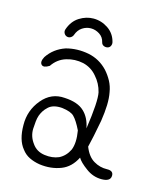

<svg xmlns="http://www.w3.org/2000/svg" viewBox="-101 -750 703 815"><g transform="rotate(15 250.0 -342.5)"><path d="M50 -460Q78 -502 128 -519Q176 -532 228 -522Q277 -512 312 -475Q329 -456 340.5 -434.5Q352 -413 356 -388Q361 -363 360 -331.5Q359 -300 353 -261Q346 -222 339.5 -192Q333 -162 328 -141Q344 -100 372 -84Q399 -68 430 -69Q459 -70 458 -47Q457 -22 418 -22Q381 -22 350 -45Q317 -69 307 -87Q284 -41 243 -25Q199 -8 148 -15Q123 -19 102.5 -29Q82 -39 68 -58Q39 -93 39 -159Q38 -223 79 -272Q119 -320 179 -315Q237 -312 265 -285Q292 -260 301 -214Q319 -337 311 -375Q302 -412 277 -440Q253 -469 216 -478Q178 -486 142 -475Q105 -464 82 -430Q58 -415 48 -425Q37 -436 50 -460ZM268 -196Q249 -235 233 -251Q219 -266 179 -271Q139 -274 119 -255Q108 -245 101.5 -234.5Q95 -224 91 -213Q87 -201 85.5 -186.5Q84 -172 83 -154Q82 -120 103 -92Q122 -64 158 -59Q193 -54 221 -66Q249 -80 264 -111Q277 -143 268 -196ZM106 -597Q119 -635 148.5 -653.5Q178 -672 210 -672Q245 -672 274.5 -652Q304 -632 313 -596Q315 -587 311 -579Q307 -571 298 -569Q289 -567 281 -571Q273 -575 271 -584Q266 -606 248 -617.5Q230 -629 210 -629Q190 -629 172.5 -617.5Q155 -606 147 -583Q144 -575 136 -570.5Q128 -566 119 -569Q111 -572 107 -580Q103 -588 106 -597Z"/></g></svg>

Font: Yomogi
Style: Regular
Weight: 400
Designer: satsuyako
Foundry: satsuyako
Version: Version 3.100